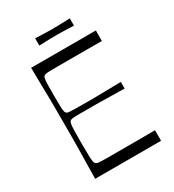

<svg xmlns="http://www.w3.org/2000/svg" viewBox="-198 -939 948 1049"><g transform="rotate(-30 276.5 -414.5)"><path d="M89.7 0Q90.7 -72 91.6 -118Q92.6 -164 93.1 -194.5Q93.6 -225 93.6 -247.5Q93.6 -270 93.6 -293.5Q93.6 -317 93.6 -350Q93.6 -383 93.6 -406.5Q93.6 -430 93.6 -452.5Q93.6 -475 93.1 -505.5Q92.6 -536 91.6 -582Q90.7 -628 89.7 -700H498.3L497.9 -633.7Q474.7 -633.8 451 -633.9Q427.3 -634 402 -634.1Q376.7 -634.1 349.9 -634.1Q323.1 -634.1 294 -634.1Q242.1 -634.1 211.4 -634.1Q180.7 -634 165.1 -633.4Q149.6 -632.8 143.1 -631.2Q136.6 -629.6 133.3 -627.1Q128.6 -623.4 126.1 -614.4Q123.7 -605.4 122.8 -581.8Q121.9 -558.3 121.9 -509.7Q121.9 -462 122.8 -438Q123.7 -414 126.1 -405.1Q128.6 -396.1 133.3 -392.3Q137.7 -388.9 147 -387.6Q156.3 -386.4 180.9 -385.9Q205.4 -385.3 253.7 -385.3Q279.6 -385.3 296.1 -385.3Q312.6 -385.3 332.3 -385.8Q352 -386.3 384.9 -386.8Q417.9 -387.3 475.7 -388.3V-346.7Q417.9 -347.7 384.9 -348.2Q352 -348.7 332.3 -349.2Q312.6 -349.7 296.1 -349.7Q279.6 -349.7 253.7 -349.7Q205.4 -349.7 181 -349.6Q156.6 -349.6 147.4 -347.9Q138.3 -346.1 133.6 -342.6Q128.7 -338.7 126.3 -328.6Q123.9 -318.4 122.9 -291.3Q121.9 -264.1 121.9 -208Q121.9 -151.7 122.9 -124.6Q123.9 -97.4 126.3 -87.4Q128.7 -77.4 133.6 -73.4Q137.1 -70.9 143.6 -69.1Q150 -67.3 165.5 -66.7Q181 -66 211.6 -65.9Q242.1 -65.9 294 -65.9Q324.3 -65.9 352.1 -65.9Q379.9 -65.9 405.2 -65.9Q430.6 -66 455.6 -66.2Q480.6 -66.3 505.4 -66.4V0ZM189.3 -782.7V-828.6Q215.6 -827.6 234.1 -827Q252.7 -826.4 267.8 -826Q282.9 -825.6 297.7 -825.6Q313.6 -825.6 328.6 -826Q343.6 -826.4 362.6 -827Q381.7 -827.6 407.9 -828.6V-782.7Q381.7 -783.9 362.6 -784.4Q343.6 -784.9 328.1 -785.3Q312.7 -785.7 296.9 -785.7Q282 -785.7 267.4 -785.3Q252.7 -784.9 234.1 -784.4Q215.6 -783.9 189.3 -782.7Z"/></g></svg>

Font: Ojuju ExtraLight
Style: Regular
Weight: 200
Designer: Chisaokwu Joboson, Mirko Velimirovic
Foundry: Udi Foundry
Version: Version 1.000